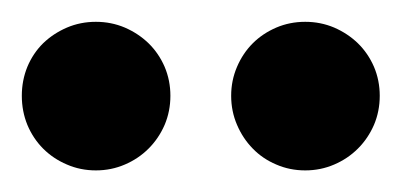

<svg xmlns="http://www.w3.org/2000/svg" viewBox="-20 -727 368 176"><path d="M328.1 -639.2Q328.1 -625 322.8 -612.5Q317.4 -600.1 308.1 -590.8Q298.8 -581.5 286.4 -576.2Q273.9 -570.8 259.8 -570.8Q245.6 -570.8 233.2 -576.2Q220.7 -581.5 211.7 -590.8Q202.6 -600.1 197.3 -612.5Q191.9 -625 191.9 -639.2Q191.9 -653.3 197.3 -665.8Q202.6 -678.2 211.7 -687.3Q220.7 -696.3 233.2 -701.7Q245.6 -707 259.8 -707Q273.9 -707 286.4 -701.7Q298.8 -696.3 308.1 -687.3Q317.4 -678.2 322.8 -665.8Q328.1 -653.3 328.1 -639.2ZM136.2 -639.2Q136.2 -625 130.9 -612.5Q125.5 -600.1 116.2 -590.8Q106.9 -581.5 94.5 -576.2Q82 -570.8 67.9 -570.8Q53.7 -570.8 41.3 -576.2Q28.8 -581.5 19.5 -590.8Q10.3 -600.1 5.1 -612.5Q0 -625 0 -639.2Q0 -653.3 5.1 -665.8Q10.3 -678.2 19.5 -687.3Q28.8 -696.3 41.3 -701.7Q53.7 -707 67.9 -707Q82 -707 94.5 -701.7Q106.9 -696.3 116.2 -687.3Q125.5 -678.2 130.9 -665.8Q136.2 -653.3 136.2 -639.2Z"/></svg>

Font: Tai Heritage Pro
Style: Bold
Weight: 700
Designer: Faah Baccam, Walt Agee, Victor Gaultney, Annie Olsen, Eric Hays
Foundry: SIL International
Version: Version 2.600